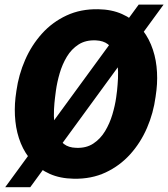

<svg xmlns="http://www.w3.org/2000/svg" viewBox="-20 -761 726 828"><path d="M685.5 -741.2 110.4 46.4H2.4L578.1 -741.2ZM654.8 -372.6 650.9 -343.3Q641.6 -273.4 614 -209.5Q586.4 -145.5 541.5 -95.7Q496.6 -45.9 435.5 -17.3Q374.5 11.2 298.3 9.8Q239.3 8.8 194.8 -11Q150.4 -30.8 119.1 -64.7Q87.9 -98.6 69.8 -142.8Q51.8 -187 46.4 -237.5Q41 -288.1 46.9 -340.8L50.8 -369.6Q60.5 -439 88.4 -502.7Q116.2 -566.4 161.1 -616.2Q206.1 -666 267.1 -694.3Q328.1 -722.7 403.8 -721.2Q461.9 -720.2 506.3 -700.4Q550.8 -680.7 581.8 -646.7Q612.8 -612.8 631.1 -568.8Q649.4 -524.9 655 -474.6Q660.6 -424.3 654.8 -372.6ZM481 -340.8 484.9 -371.1Q487.3 -394 488.8 -422.4Q490.2 -450.7 487.5 -479Q484.9 -507.3 474.9 -531.2Q464.8 -555.2 445.3 -570.3Q425.8 -585.4 393.6 -586.9Q349.6 -588.9 318.8 -569.1Q288.1 -549.3 268.3 -516.4Q248.5 -483.4 237.3 -444.8Q226.1 -406.2 221.2 -370.6L217.3 -340.3Q214.4 -317.4 212.9 -289.1Q211.4 -260.7 214.1 -232.2Q216.8 -203.6 226.6 -179.4Q236.3 -155.3 255.9 -139.9Q275.4 -124.5 308.1 -123.5Q351.6 -121.6 382.3 -141.8Q413.1 -162.1 433.1 -195.3Q453.1 -228.5 464.6 -267.1Q476.1 -305.7 481 -340.8Z"/></svg>

Font: Roboto Black
Style: Italic
Weight: 900
Italic angle: -12°
Designer: Christian Robertson
Foundry: Google
Version: Version 3.0; 2020